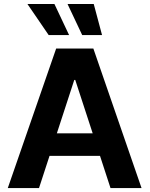

<svg xmlns="http://www.w3.org/2000/svg" viewBox="-20 -953 758 973"><path d="M19.5 0 264.6 -707H453.1L697.3 0H540L486.8 -163.1H231L177.7 0ZM449.7 -277.3 361.3 -547.9H356.4L268.1 -277.3ZM119.1 -932.6H255.9L330.1 -775.4H226.6ZM322.3 -932.6H455.1L497.1 -775.4H396.5Z"/></svg>

Font: Pretendard
Style: Bold
Weight: 700
Designer: Base glyphs from Inter by Rasmus Andersson; Hangeul glyphs from Noto Sans CJK(Source Han Sans) by Jang Soo-young and Kan
Foundry: Kil Hyung-jin
Version: Version 1.309